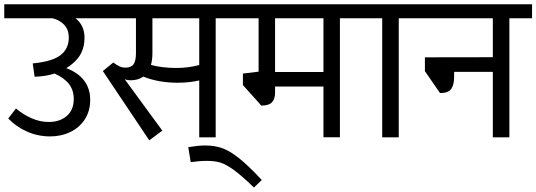

<svg xmlns="http://www.w3.org/2000/svg" viewBox="-27 -636 2484 889"><path d="M435.5 -551.3H322.8Q364.3 -518.6 364.3 -461.4Q364.3 -414.6 343.3 -380.4Q322.3 -346.2 279.8 -320.3Q334 -300.3 362.3 -263.2Q390.6 -226.1 390.6 -173.8Q390.6 -122.1 366 -83.7Q341.3 -45.4 298.8 -24.9Q256.3 -4.4 205.1 -4.4Q148.4 -4.4 97.9 -26.9Q47.4 -49.3 11.2 -87.4L46.9 -133.8Q79.1 -106.4 118.2 -88.9Q157.2 -71.3 198.7 -71.3Q250.5 -71.3 282.5 -99.4Q314.5 -127.4 314.5 -177.2Q314.5 -218.3 292.7 -246.6Q271 -274.9 226.1 -295.4Q181.6 -281.7 133.3 -280.8L124.5 -342.3Q148.9 -344.7 166.5 -348.1Q231.9 -359.4 261.7 -387.9Q291.5 -416.5 291.5 -461.9Q291.5 -499 270 -521.5Q248.5 -543.9 216.3 -551.3H-7.3V-616.2H435.5Z M1077.1 -551.3H971.7V0H895.5V-263.7Q850.6 -252.9 795.4 -252.9Q708 -252.9 636.2 -281.2Q612.8 -264.2 577.1 -264.2Q564.9 -264.2 550.8 -268.6L724.6 -31.2L664.1 13.7L449.2 -307.1L497.6 -346.7Q512.7 -335 525.9 -328.9Q539.1 -322.8 553.7 -322.8Q580.6 -322.8 591.6 -338.9Q602.5 -355 602.5 -389.2V-551.3H420.9V-616.2H1077.1ZM895.5 -551.3H678.7V-390.1Q678.7 -359.9 671.9 -335.4Q724.1 -321.3 790 -321.3Q845.2 -321.3 895.5 -335Z M1185.1 197.3 1148.9 232.4Q1091.8 177.2 1055.9 151.1Q1020 125 993.7 116.9Q967.3 108.9 931.6 108.9Q896.5 108.9 856 114.7L844.7 45.4Q869.6 41.5 886.7 39.6Q903.8 37.6 923.8 37.6Q966.8 37.6 1002 50Q1037.1 62.5 1080.1 96.7Q1123 130.9 1185.1 197.3Z M1651.9 -551.3H1546.9V-0.5H1470.7V-235.4H1246.6V-207Q1246.6 -179.2 1233.2 -163.3Q1219.7 -147.5 1183.1 -147L1097.7 -242.2V-295.4L1170.4 -304.2V-551.3H1062.5V-616.2H1651.9ZM1470.7 -551.3H1246.6V-302.7H1470.7Z M1924.3 -551.3H1819.3V0H1742.7V-551.3H1637.7V-616.2H1924.3Z M2436.5 -551.3H2331.5V0H2254.9V-303.2H2075.7V-279.8Q2075.7 -243.7 2062.3 -224.4Q2048.8 -205.1 2010.3 -205.1L1940.4 -306.6V-370.6L2254.9 -371.1V-551.3H1909.7V-616.2H2436.5Z"/></svg>

Font: Varta
Style: Regular
Weight: 400
Designer: Joana Correia, Viktoriya Grabowska, Eben Sorkin
Foundry: Sorkin Type
Version: Version 1.003; ttfautohint (v1.3) -l 8 -r 24 -G 200 -x 12 -H